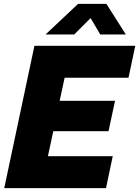

<svg xmlns="http://www.w3.org/2000/svg" viewBox="-20 -978 723 998"><path d="M217 -799 386 -958H533L634 -799H501L451 -884L366 -799ZM2 0 159 -740H683L648 -574H316L290 -454H578L544 -296H257L229 -166H566L531 0Z"/></svg>

Font: Be Vietnam Pro Black
Style: Italic
Weight: 900
Italic angle: -12°
Designer: Lam Bao, Tony Le, Vietanh Nguyen
Foundry: Yellow Type Foundry
Version: Version 1.002; ttfautohint (v1.8.3)